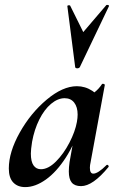

<svg xmlns="http://www.w3.org/2000/svg" viewBox="-20 -751 484 784"><path d="M16 -63Q16 -130 60.5 -209.5Q105 -289 170.5 -344Q236 -399 294 -399Q328 -399 357 -380Q386 -361 389 -324L329 -357Q346 -359 364.5 -373Q383 -387 396 -407Q398 -409 400 -409Q403 -409 406 -407Q409 -405 408 -404L350 -89Q347 -76 347 -66Q347 -42 361 -42Q380 -42 415 -77Q416 -78 418 -78Q421 -78 423 -74.5Q425 -71 423 -69Q359 9 311 9Q285 9 273 -5.5Q261 -20 261 -51Q261 -68 264 -89L289 -229L310 -246Q287 -167 249 -108Q211 -49 167.5 -18Q124 13 83 13Q52 13 34 -6Q16 -25 16 -63ZM294 -253Q297 -270 297 -283Q297 -314 283 -332Q269 -350 244 -350Q216 -350 188.5 -327Q161 -304 140.5 -263Q120 -222 111 -172Q106 -140 106 -124Q106 -91 117 -75.5Q128 -60 147 -60Q177 -60 208.5 -91.5Q240 -123 263.5 -168.5Q287 -214 294 -253ZM267 -727 320 -620 414 -730Q415 -731 418 -731Q421 -731 423.5 -729.5Q426 -728 425 -726L306 -477Q303 -472 295 -472Q292 -472 289.5 -473.5Q287 -475 287 -477L255 -726Q255 -729 260.5 -729.5Q266 -730 267 -727Z"/></svg>

Font: Cormorant Garamond
Style: Bold Italic
Weight: 700
Italic angle: -10°
Designer: Christian Thalmann (Catharsis Fonts)
Foundry: Catharsis Fonts
Version: Version 4.000